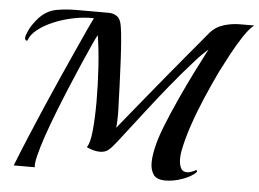

<svg xmlns="http://www.w3.org/2000/svg" viewBox="-50 -763 1129 836"><g transform="rotate(5 514.0 -345.0)"><path d="M702 8Q663 8 649 -12.5Q635 -33 635 -64Q635 -92 643 -127Q652 -170 675.5 -229Q699 -288 728.5 -352.5Q758 -417 787.5 -476Q817 -535 839 -577Q826 -565 812.5 -552Q799 -539 785 -523Q727 -458 679.5 -399.5Q632 -341 588.5 -284.5Q545 -228 499 -169Q474 -136 459.5 -119.5Q445 -103 433.5 -97.5Q422 -92 405 -92Q380 -92 348 -107Q362 -124 367.5 -180Q373 -236 373 -308Q373 -381 368 -459Q363 -537 353 -597Q347 -587 331.5 -553Q316 -519 294.5 -469.5Q273 -420 249 -362.5Q225 -305 202.5 -247.5Q180 -190 162.5 -139Q145 -88 136 -51Q127 -14 130 0H38Q60 -56 88.5 -124.5Q117 -193 148 -265Q179 -337 209.5 -405Q240 -473 265.5 -529.5Q291 -586 308 -623Q325 -660 330 -669Q286 -670 240 -660.5Q194 -651 154 -634Q114 -617 86.5 -595Q59 -573 51 -549Q50 -546 47 -546Q39 -546 39 -559Q39 -561 39.5 -563.5Q40 -566 41 -569Q50 -595 63.5 -615Q77 -635 90 -649Q123 -683 164 -690.5Q205 -698 251 -698H348Q370 -698 391 -698Q412 -698 428 -687.5Q444 -677 449 -647Q453 -626 456.5 -583.5Q460 -541 462.5 -489Q465 -437 467 -386Q469 -335 470 -298Q470 -296 470.5 -286.5Q471 -277 471 -263Q471 -250 470.5 -233.5Q470 -217 468 -202Q489 -228 520.5 -266.5Q552 -305 589 -350.5Q626 -396 664 -442Q702 -488 737 -530Q772 -572 798.5 -603.5Q825 -635 838 -651Q861 -677 896 -687.5Q931 -698 966 -698H1028Q1007 -682 982 -644Q957 -606 933.5 -562Q910 -518 892 -482Q866 -428 839 -365Q812 -302 791 -240Q770 -178 760 -125Q757 -109 757 -91Q757 -69 764.5 -52.5Q772 -36 792 -36Q808 -36 831 -49H832Q834 -49 835 -45.5Q836 -42 834 -40Q815 -20 776 -6Q737 8 702 8Z"/></g></svg>

Font: Playball
Style: Regular
Weight: 400
Designer: Robert E. Leuschke
Foundry: Robert E. Leuschke
Version: Version 1.010